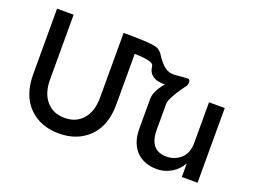

<svg xmlns="http://www.w3.org/2000/svg" viewBox="-115 -1025 1692 1285"><g transform="rotate(20 731.0 -382.5)"><path d="M843 -733Q865 -698 883.5 -676.5Q902 -655 918 -644Q934 -633 950.5 -629Q967 -625 985.5 -626Q1004 -627 1026.5 -629.5Q1049 -632 1079 -633Q1086 -633 1090 -626.5Q1094 -620 1094 -610.5Q1094 -601 1090.5 -591Q1087 -581 1079 -574Q1057 -544 1039 -516Q1024 -492 1011.5 -466Q999 -440 999 -422V-240Q999 -93 1121 -93Q1178 -93 1222 -131Q1265 -170 1265 -244V-532H1377V0H1265V-97Q1238 -48 1190.5 -20Q1143 8 1088 8Q1043 8 1006 -6Q969 -20 942.5 -47Q916 -74 901.5 -114Q887 -154 887 -206V-418Q887 -441 896.5 -464Q906 -487 917 -504Q930 -524 947 -543Q897 -543 872.5 -556Q848 -569 838 -585.5Q828 -602 826.5 -617Q825 -632 822 -636Q820 -644 805 -651Q792 -656 765 -661Q738 -666 687 -666V-306Q687 -156 604 -73Q521 8 391 8Q260 8 178 -73Q95 -156 95 -306V-773H213V-311Q213 -215 261 -159Q309 -103 391 -103Q473 -103 521 -159Q569 -215 569 -311V-773Q659 -773 709 -770.5Q759 -768 785.5 -763.5Q812 -759 822 -751Q832 -743 843 -733Z"/></g></svg>

Font: Montserrat_am3
Style: Regular
Weight: 400
Designer: Julieta Ulanovsky
Foundry: Julieta Ulanovsky, Armenina letters added by Vahan Hovhannisyan
Version: Version 2.001